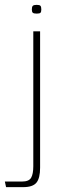

<svg xmlns="http://www.w3.org/2000/svg" viewBox="-69 -599 252 790"><path d="M82 -543Q70 -543 66 -546.5Q62 -550 62 -560Q62 -571 66 -575Q70 -579 82 -579Q94 -579 97.5 -575Q101 -571 101 -560Q101 -550 97.5 -546.5Q94 -543 82 -543ZM-44 171 -49 148H21Q50 148 59 132.5Q68 117 68 85V-470H96V91Q96 134 81 152.5Q66 171 26 171Z"/></svg>

Font: Smooch Sans ExtraLight
Style: Regular
Weight: 200
Designer: Robert E. Leuschke
Foundry: Robert E. Leuschke
Version: Version 1.010; ttfautohint (v1.8.3)